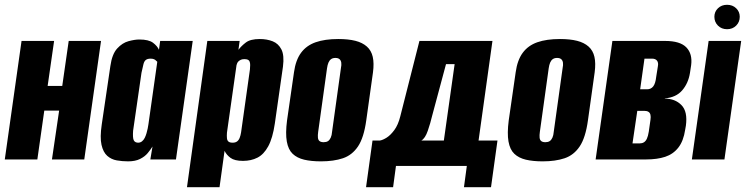

<svg xmlns="http://www.w3.org/2000/svg" viewBox="-26 -666 3116 802"><path d="M-6 0 64 -495H200L173 -307H234L261 -495H396L326 0H191L221 -204H159L130 0Z M509 8Q485 8 462 4Q439 0 422 -15Q405 -30 398 -61Q391 -92 399 -146L435 -390Q442 -440 463.5 -463.5Q485 -487 511 -494Q537 -501 556 -501Q595 -501 613 -487.5Q631 -474 638 -458L643 -495H779L709 0H602L611 -54Q603 -41 591 -26.5Q579 -12 559 -2Q539 8 509 8ZM551 -70Q560 -70 567 -75.5Q574 -81 578.5 -90Q583 -99 586 -109.5Q589 -120 591 -129.5Q593 -139 594 -147L631 -408Q629 -409 626 -412.5Q623 -416 617.5 -418.5Q612 -421 603 -421Q590 -421 583 -415.5Q576 -410 573 -397Q570 -384 565 -362L530 -120Q529 -106 529.5 -96Q530 -86 532.5 -80.5Q535 -75 540 -72.5Q545 -70 551 -70Z M755 116 840 -495H975L970 -458Q982 -474 1001 -488.5Q1020 -503 1059 -503Q1089 -503 1113 -493.5Q1137 -484 1149.5 -459.5Q1162 -435 1156 -388L1122 -150Q1113 -89 1094.5 -55Q1076 -21 1049.5 -7.5Q1023 6 989 6Q954 6 937 -6.5Q920 -19 912 -36L891 116ZM946 -70Q957 -70 964 -75Q971 -80 975 -90Q979 -100 981 -113L1018 -376Q1019 -387 1019 -394.5Q1019 -402 1017 -408Q1015 -414 1009.5 -416.5Q1004 -419 995 -419Q986 -419 980.5 -416.5Q975 -414 971 -410.5Q967 -407 965 -402.5Q963 -398 962 -394L922 -112Q921 -98 922 -88.5Q923 -79 928.5 -74.5Q934 -70 946 -70Z M1315 8Q1274 8 1244.5 1Q1215 -6 1196.5 -23.5Q1178 -41 1172 -75Q1166 -109 1173 -163L1202 -364Q1209 -415 1231.5 -445.5Q1254 -476 1292.5 -489.5Q1331 -503 1387 -503Q1429 -503 1458.5 -495.5Q1488 -488 1506.5 -471.5Q1525 -455 1531 -428.5Q1537 -402 1532 -364L1504 -164Q1494 -91 1469.5 -54.5Q1445 -18 1406.5 -5Q1368 8 1315 8ZM1326 -72Q1337 -72 1344 -76.5Q1351 -81 1355.5 -91Q1360 -101 1361 -115L1398 -381Q1401 -395 1399.5 -404.5Q1398 -414 1392 -419Q1386 -424 1375 -424Q1364 -424 1357 -419Q1350 -414 1346 -404.5Q1342 -395 1340 -381L1303 -115Q1301 -101 1302 -91Q1303 -81 1309 -76.5Q1315 -72 1326 -72Z M1503 116 1530 -79H1561Q1573 -81 1589 -91Q1605 -101 1621 -122.5Q1637 -144 1646 -180L1726 -495H2031L1973 -79H2052L2025 116H1912L1924 27H1628L1616 116ZM1734 -79H1828L1873 -398H1837L1779 -182Q1772 -152 1761 -120Q1750 -88 1734 -79Z M2241 8Q2200 8 2170.5 1Q2141 -6 2122.5 -23.5Q2104 -41 2098 -75Q2092 -109 2099 -163L2128 -364Q2135 -415 2157.5 -445.5Q2180 -476 2218.5 -489.5Q2257 -503 2313 -503Q2355 -503 2384.5 -495.5Q2414 -488 2432.5 -471.5Q2451 -455 2457 -428.5Q2463 -402 2458 -364L2430 -164Q2420 -91 2395.5 -54.5Q2371 -18 2332.5 -5Q2294 8 2241 8ZM2252 -72Q2263 -72 2270 -76.5Q2277 -81 2281.5 -91Q2286 -101 2287 -115L2324 -381Q2327 -395 2325.5 -404.5Q2324 -414 2318 -419Q2312 -424 2301 -424Q2290 -424 2283 -419Q2276 -414 2272 -404.5Q2268 -395 2266 -381L2229 -115Q2227 -101 2228 -91Q2229 -81 2235 -76.5Q2241 -72 2252 -72Z M2462 0 2532 -495H2752Q2815 -495 2841 -468Q2867 -441 2861 -394L2856 -361Q2849 -318 2823.5 -288.5Q2798 -259 2751 -255V-254Q2794 -254 2820.5 -227Q2847 -200 2839 -141L2836 -124Q2829 -77 2807.5 -49.5Q2786 -22 2752.5 -11Q2719 0 2673 0ZM2616 -67H2646Q2656 -67 2663.5 -71.5Q2671 -76 2676 -86.5Q2681 -97 2684 -116L2691 -165Q2693 -178 2691 -186.5Q2689 -195 2682.5 -199Q2676 -203 2665 -203H2636ZM2648 -293H2677Q2693 -293 2702.5 -305Q2712 -317 2715 -345L2722 -389Q2725 -404 2718.5 -412.5Q2712 -421 2698 -421H2666Z M2864 0 2934 -495H3070L3000 0ZM3011 -544Q2988 -544 2973 -559Q2958 -574 2958 -596Q2958 -617 2973 -631.5Q2988 -646 3011 -646Q3034 -646 3049 -631.5Q3064 -617 3064 -596Q3064 -574 3049 -559Q3034 -544 3011 -544Z"/></svg>

Font: Alumni Sans ExtraBold
Style: Italic
Weight: 800
Italic angle: -8°
Designer: Robert E. Leuschke
Foundry: Robert E. Leuschke
Version: Version 1.016